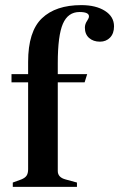

<svg xmlns="http://www.w3.org/2000/svg" viewBox="-20 -731 466 751"><path d="M30 -17 63 -29Q78 -35 84 -44Q90 -53 90 -69V-409H25V-441H90V-489Q90 -608 144 -659.5Q198 -711 298 -711Q355 -711 390.5 -688.5Q426 -666 426 -628Q426 -600 410.5 -584Q395 -568 371 -568Q345 -568 328.5 -582.5Q312 -597 312 -623Q312 -637 321 -650Q322 -652 325 -657Q328 -662 328 -667Q328 -684 291 -684Q246 -684 226 -638Q206 -592 206 -484V-441H321L311 -409H206V-62Q206 -37 237 -29L281 -17V0H30Z"/></svg>

Font: Ibarra Real Nova
Style: Bold
Weight: 700
Designer: Jose Maria Ribagorda & Octavio Pardo
Foundry: Jose Maria Ribagorda
Version: Version 1.014